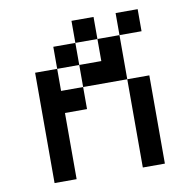

<svg xmlns="http://www.w3.org/2000/svg" viewBox="-79 -779 857 857"><g transform="rotate(-10 350.0 -350.0)"><path d="M200 -500H100V0H200V-300H300V-400H200ZM200 -500H300V-600H200ZM300 -400H500V-600H400V-500H300ZM300 -600H400V-700H300ZM500 0H600V-400H500ZM500 -600H600V-700H500Z"/></g></svg>

Font: FT88
Style: Regular
Weight: 400
Designer: Ange Degheest & Mandy Elbé
Foundry: Velvetyne Type Foundry
Version: Version 1.000;FEAKit 1.0